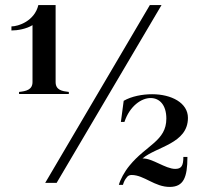

<svg xmlns="http://www.w3.org/2000/svg" viewBox="-20 -720 813 756"><path d="M199 -397V-700H131C116 -637 52 -616 25 -616V-600C49 -600 84 -606 108 -621V-397C108 -366 82 -361 55 -358V-350H251V-358C225 -361 199 -365 199 -397ZM650 16C702 15 718 -20 718 -102H702C702 -67 694 -55 670 -55C631 -55 579 -98 541 -96C596 -143 720 -154 720 -256C720 -315 655 -349 579 -349C541 -349 498 -341 467 -323L456 -240H470C491 -303 537 -334 573 -334C608 -334 635 -307 635 -253C635 -165 556 -149 490 -68C470 -44 453 -12 448 8H464C468 -5 472 -13 478 -20C483 -28 490 -31 498 -31C548 -31 589 17 650 16ZM570 -700 158 0H203L616 -700Z"/></svg>

Font: Sprat Medium
Style: Regular
Weight: 500
Designer: Ethan Nakache
Foundry: Collletttivo
Version: Version 2.000;Glyphs 3.2 (3217)